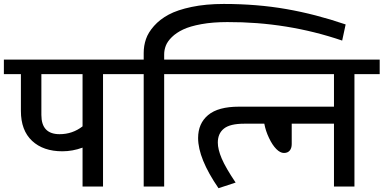

<svg xmlns="http://www.w3.org/2000/svg" viewBox="-35 -953 1960 981"><path d="M269.5 -267.4Q335.2 -267.4 386.8 -307.4V-574.3H176.4V-365.5Q176.4 -267.4 269.5 -267.4ZM386.8 0V-198.7Q335.7 -180 283.6 -180Q186 -180 128.9 -233.3Q71.8 -286.7 71.8 -386.2V-574.3H-15.2V-648.6H620.3V-574.3H491.4V0Z M699.2 0V-574.3H590V-648.6H699.2V-682.5Q699.2 -719.4 710.8 -753.3Q722.4 -787.2 752 -820.5Q781.6 -853.9 826.6 -878.2Q871.6 -902.4 944.1 -917.6Q1016.7 -932.8 1108.2 -932.8Q1278.6 -932.8 1427.7 -906.7Q1576.8 -880.7 1731 -828.1L1713.3 -745.7Q1432.8 -841.3 1126.4 -840.2Q1052.1 -840.2 993.9 -829.6Q935.8 -819 900.7 -802.3Q865.5 -785.6 843 -763.4Q820.5 -741.2 812.2 -719.4Q803.8 -697.7 803.8 -674.9V-648.6H932.8V-574.3H803.8V0Z M977.2 -247.7Q977.2 -322.5 1028.6 -365.3Q1079.9 -408 1186 -408H1671.4V-574.3H902.4V-648.6H1905V-574.3H1776V0H1671.4V-321H1455.5V-216.9Q1455.5 -195.7 1445.1 -183.5Q1434.8 -171.4 1415.8 -171.4Q1396.9 -171.4 1376.9 -191.4Q1356.9 -211.3 1339.5 -248Q1322 -284.6 1315.5 -321H1212.8Q1140.5 -321 1109.2 -296Q1077.9 -271 1077.9 -224.5Q1077.9 -190.1 1097.8 -143.1Q1117.8 -96.1 1168.9 -20.2L1081.4 8.6Q977.2 -143.1 977.2 -247.7Z"/></svg>

Font: Khula Semibold
Style: Regular
Weight: 600
Designer: Erin McLaughlin, Steve Matteson
Version: Version 1.000;PS 1.0;hotconv 1.0.72;makeotf.lib2.5.5900; ttf